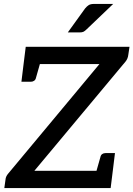

<svg xmlns="http://www.w3.org/2000/svg" viewBox="-20 -957 679 977"><path d="M2 0 8 -43Q9 -59 22 -74L486 -631H100L111 -719H639L633 -679Q631 -659 619 -644L155 -88H554L543 0ZM464 -63 491 -158Q493 -168 500 -173Q507 -178 517 -178H565L554 -88ZM190 -656 163 -561Q161 -551 153.5 -546Q146 -541 137 -541H89L100 -631ZM459 -937H556L421 -808Q412 -799 405 -795.5Q398 -792 385 -792H325L413 -914Q422 -925 431.5 -931Q441 -937 459 -937Z"/></svg>

Font: Aleo Medium
Style: Italic
Weight: 500
Italic angle: -7°
Designer: Alessio Laiso
Foundry: Alessio Laiso
Version: Version 2.001;gftools[0.9.29]